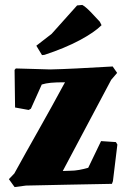

<svg xmlns="http://www.w3.org/2000/svg" viewBox="-20 -745 523 777"><path d="M39 12 16 -20 38 -43Q82 -123 135.5 -217.5Q189 -312 243 -412Q206 -412 185.5 -410Q165 -408 149 -403L105 -305L96 -300L41 -310L39 -462L44 -468Q81 -467 114.5 -466Q148 -465 183 -464Q230 -465 289.5 -468Q349 -471 436 -476L454 -450L430 -422L234 -53L264 -54Q282 -54 301 -57.5Q320 -61 337 -66L389 -174L449 -170L455 -160L437 -12L433 -1Q337 1 249 2.5Q161 4 85 6ZM150 -522 127 -560 189 -608 292 -723 313 -725Q326 -718 346.5 -697Q367 -676 384 -657L391 -643Q362 -614 302 -582Q242 -550 160 -523Z"/></svg>

Font: Labrada ExtraBold
Style: Regular
Weight: 800
Designer: Mercedes Jáuregui
Foundry: Omnibus-Type Team
Version: Version 1.000; ttfautohint (v1.8.4.7-5d5b)